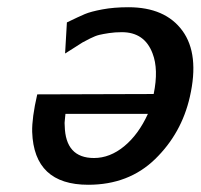

<svg xmlns="http://www.w3.org/2000/svg" viewBox="-20 -501 555 531"><path d="M83 -240Q137 -240 244 -240.5Q351 -241 405 -241Q419 -309 402 -353Q380 -412 317 -412Q298 -412 281.5 -409.5Q265 -407 254.5 -404.5Q244 -402 229 -394.5Q214 -387 208 -383.5Q202 -380 184.5 -368.5Q167 -357 160 -353L165 -439Q198 -455 214.5 -462Q231 -469 263 -475Q295 -481 335 -481Q437 -481 484.5 -416Q532 -351 505 -233Q482 -132 409 -61Q336 10 224 10Q74 10 69 -136Q68 -175 83 -240ZM161 -186Q161 -182 159.5 -171Q158 -160 159 -153Q161 -64 240 -64Q284 -64 323.5 -96.5Q363 -129 389 -186Z"/></svg>

Font: Coval
Style: Medium Italic
Weight: 500
Foundry: Context Ltd
Version: Version 001.000